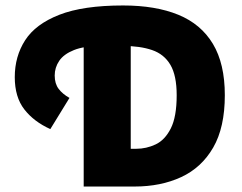

<svg xmlns="http://www.w3.org/2000/svg" viewBox="-20 -682 886 702"><path d="M286 0V-570H458V-138H478Q515 -138 549 -154Q583 -170 604.5 -212.5Q626 -255 626 -334Q626 -406 603 -445Q580 -484 536 -499Q492 -514 430 -514H350Q288 -514 250.5 -499Q213 -484 196.5 -459.5Q180 -435 180 -406Q180 -376 194.5 -357Q209 -338 234 -324L164 -210Q104 -237 69 -282Q34 -327 34 -400Q34 -476 72 -535Q110 -594 197 -628Q284 -662 430 -662Q549 -662 632 -628Q715 -594 758.5 -521.5Q802 -449 802 -334Q802 -216 759.5 -142.5Q717 -69 642.5 -34.5Q568 0 472 0Z"/></svg>

Font: Source Sans 3 ExtraLight Black
Style: Regular
Weight: 900
Version: Version 3.052;hotconv 1.1.0;makeotfexe 2.6.0